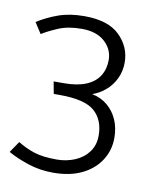

<svg xmlns="http://www.w3.org/2000/svg" viewBox="-63 -821 481 593"><g transform="rotate(10 177.0 -524.5)"><path d="M155 -771Q109 -771 74 -758.5Q39 -746 9 -727L31 -693Q50 -705 80.5 -718Q111 -731 154 -731Q200 -731 226 -707.5Q252 -684 252 -650Q252 -622 238.5 -600.5Q225 -579 197.5 -567.5Q170 -556 128 -556H96L103 -518H123Q201 -518 231.5 -491Q262 -464 262 -415Q262 -385 246 -363.5Q230 -342 203.5 -331Q177 -320 147 -320Q104 -320 77 -328.5Q50 -337 24 -353L0 -318Q26 -303 63.5 -290.5Q101 -278 143 -278Q196 -278 233.5 -296.5Q271 -315 291 -346.5Q311 -378 311 -416Q311 -448 300 -473Q289 -498 269 -515Q249 -532 220 -538Q243 -546 261.5 -562Q280 -578 291 -601Q302 -624 302 -651Q302 -700 266 -735.5Q230 -771 155 -771Z"/></g></svg>

Font: Catamaran Thin ExtraLight
Style: Regular
Weight: 250
Version: Version 2.000